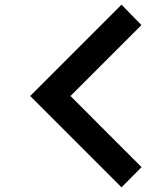

<svg xmlns="http://www.w3.org/2000/svg" viewBox="-20 -772 690 814"><path d="M495.2 -752.2 579.6 -665.6 278.8 -365 580.2 -63.4 495.2 22.2 108 -365Z"/></svg>

Font: SUIT Variable
Style: Regular
Weight: 400
Designer: Sunn Youn; Korean Glyphs from Source Han Sans (Sandoll Communications; Soo-young Jang, Joo-yeon Kang)
Foundry: Sunn
Version: Version 1.150;FEAKit 1.0